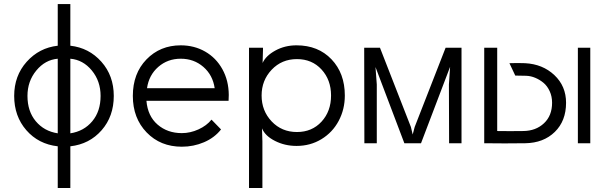

<svg xmlns="http://www.w3.org/2000/svg" viewBox="-20 -705 3005 945"><path d="M264.2 -685.1H326.2V-480Q418 -469.7 479 -401.1Q540 -332.5 540 -232.9Q540 -132.3 480.2 -64Q420.4 4.4 326.2 15.1V220.2H264.2V15.1Q169.4 4.4 109.6 -64.2Q49.8 -132.8 49.8 -232.9Q49.8 -332 111.3 -400.9Q172.9 -469.7 264.2 -480ZM115.2 -232.9Q115.2 -157.2 156.2 -108.2Q197.3 -59.1 264.2 -48.8V-416Q202.1 -410.6 158.7 -357.9Q115.2 -305.2 115.2 -232.9ZM326.2 -48.8Q393.1 -59.1 434.1 -108.2Q475.1 -157.2 475.1 -232.9Q475.1 -305.7 431.9 -358.2Q388.7 -410.6 326.2 -416Z M1067.9 -67.9Q1035.6 -26.9 984.1 -4.9Q932.6 17.1 875 17.1Q769.5 17.1 701.7 -53.2Q633.8 -123.5 633.8 -232.9Q633.8 -343.3 700.9 -412.6Q768.1 -481.9 869.6 -481.9Q936 -481.9 989.7 -451.2Q1043.5 -420.4 1074.5 -364.5Q1105.5 -308.6 1106 -237.8Q1106 -217.8 1105 -209H700.7Q707 -133.8 755.6 -91.8Q804.2 -49.8 875 -49.8Q916.5 -49.8 956.8 -68.1Q997.1 -86.4 1021 -116.2ZM703.6 -271H1036.6Q1027.3 -335.4 981 -375.7Q934.6 -416 869.6 -416Q805.2 -416 759 -375.7Q712.9 -335.4 703.6 -271Z M1441.4 -55.2Q1515.6 -55.2 1562.5 -106.2Q1609.4 -157.2 1609.4 -234.9Q1609.4 -312 1562.5 -363Q1515.6 -414.1 1441.4 -414.1Q1366.7 -414.1 1317.1 -361.8Q1267.6 -309.6 1267.6 -234.9Q1267.6 -159.7 1317.1 -107.4Q1366.7 -55.2 1441.4 -55.2ZM1205.6 220.2V-470.2H1274.4V-459L1272.5 -395Q1288.1 -430.2 1335 -456.1Q1381.8 -481.9 1439.5 -481.9Q1545.9 -481.9 1611.6 -413.1Q1677.2 -344.2 1677.2 -234.9Q1677.2 -167 1647 -110.1Q1616.7 -53.2 1562 -20Q1507.3 13.2 1439.5 13.2Q1381.8 13.2 1333.3 -11.5Q1284.7 -36.1 1269.5 -73.2L1271.5 -8.8V220.2Z M1772.5 -470.2H1850.1L2002.4 -80.1L2011.2 -43L2021 -80.1L2173.3 -470.2H2251.5V0H2190.4L2189.5 -289.1L2195.3 -376L2052.2 0H1970.2L1828.1 -375L1834.5 -289.1V0H1773.4Z M2427.2 -60.1Q2490.2 -59.1 2556.2 -60.1Q2617.7 -61 2657.5 -98.4Q2697.3 -135.7 2697.3 -199.2Q2697.3 -230.5 2685.5 -256.1Q2673.8 -281.7 2655 -297.4Q2636.2 -313 2614.5 -322Q2592.8 -331.1 2570.3 -332Q2542.5 -333 2516.1 -333L2487.3 -394Q2526.4 -395.5 2564 -394Q2650.9 -389.6 2708.5 -335.4Q2766.1 -281.2 2766.1 -199.2Q2766.1 -109.9 2710.7 -55.7Q2655.3 -1.5 2565.4 0Q2463.9 1.5 2363.3 0V-470.2H2427.2ZM2824.2 0V-470.2H2885.3V0Z"/></svg>

Font: Kreadon
Style: Regular
Weight: 400
Designer: kohakuno
Foundry: StudioGnu
Version: Version 1.000;Glyphs 3.1.2 (3151)